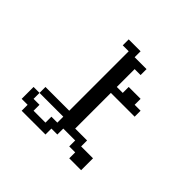

<svg xmlns="http://www.w3.org/2000/svg" viewBox="-213 -1103 1427 1427"><g transform="rotate(45 500.0 -390.0)"><path d="M187.5 -46.9H250V15.6H375V-46.9H437.5V-109.4H187.5ZM125 15.6V-109.4H187.5V-171.9H437.5V-796.9H375V-859.4H500V-796.9H625V-734.4H562.5V-546.9H625V-609.4H750V-546.9H812.5V-484.4H562.5V-109.4H687.5V-46.9H812.5V78.1H687.5V15.6H625V-46.9H500V15.6H437.5V78.1H187.5V15.6Z"/></g></svg>

Font: KH Dot Dougenzaka 16
Style: Regular
Weight: 400
Designer: Original version for X68000 by Keitarou Hiraki (http://hp.vector.co.jp/authors/VA000874/) / TrueType conversion by Homem
Version: Version 1.00.20150527